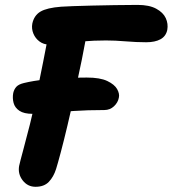

<svg xmlns="http://www.w3.org/2000/svg" viewBox="-20 -731 690 767"><path d="M110.6 -276.2Q75.8 -276.2 57.6 -288.4Q39.4 -300.6 34.3 -319.8Q29.2 -339 32.8 -359.2Q36.4 -374.8 45.6 -384.6Q54.8 -394.4 75.8 -399.4Q113.6 -408.6 159.7 -413.2Q205.8 -417.8 250.1 -419.5Q294.4 -421.2 326.6 -421.2Q379.6 -421.2 408.6 -407.4Q437.6 -393.6 448 -374.9Q458.4 -356.2 454.8 -341Q451.4 -321.6 435.4 -306.5Q419.4 -291.4 396.6 -291.4Q328.6 -291.4 273.3 -287.6Q218 -283.8 176.8 -280Q135.6 -276.2 110.6 -276.2ZM122 15.2Q90.4 15.2 70.6 -10.4Q50.8 -36 56.4 -68.2Q60.2 -85.6 72.4 -130.3Q84.6 -175 99.6 -234.5Q114.6 -294 126.2 -354Q142.6 -433.2 152.5 -484.3Q162.4 -535.4 168.8 -568.1Q175.2 -600.8 178.6 -625.6L331.8 -631.4Q331.2 -622.2 325 -586.9Q318.8 -551.6 306.8 -492.3Q294.8 -433 277 -351.4Q263.4 -288.4 249.2 -228.5Q235 -168.6 222.8 -122.7Q210.6 -76.8 204 -55.8Q194 -24.4 175.1 -4.6Q156.2 15.2 122 15.2ZM175.8 -553Q154.4 -553 137.8 -565.3Q121.2 -577.6 113.3 -596.9Q105.4 -616.2 109 -636.4Q116 -669.4 141.6 -684.6Q167.2 -699.8 224.2 -704.2Q239.4 -705.2 271.8 -706.5Q304.2 -707.8 347 -708.7Q389.8 -709.6 437.4 -710.5Q485 -711.4 529.6 -711.4Q576 -711.4 603.9 -696.3Q631.8 -681.2 642.2 -658.6Q652.6 -636 648.2 -611.4Q642.8 -586 621 -574.1Q599.2 -562.2 564 -562.2Q525.2 -562.2 482.6 -565.8Q440 -569.4 403.2 -569.4Q355 -569.4 309.9 -565.5Q264.8 -561.6 229.4 -557.3Q194 -553 175.8 -553Z"/></svg>

Font: Shantell Sans Light
Style: Italic
Weight: 300
Italic angle: -11°
Designer: Stephen Nixon, Anya Danilova, Shantell Martin
Foundry: Arrow Type
Version: Version 1.008;[ac192a2d6]